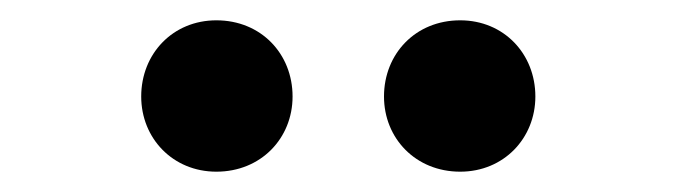

<svg xmlns="http://www.w3.org/2000/svg" viewBox="-20 -820 666 189"><path d="M193 -651C237 -651 268 -684 268 -725C268 -767 237 -800 193 -800C150 -800 119 -767 119 -725C119 -684 150 -651 193 -651ZM433 -651C476 -651 507 -684 507 -725C507 -767 476 -800 433 -800C389 -800 358 -767 358 -725C358 -684 389 -651 433 -651Z"/></svg>

Font: Noto Sans CJK JP Bold
Style: Regular
Weight: 700
Designer: Ryoko NISHIZUKA (kana & ideographs); Paul D. Hunt (Latin, Greek & Cyrillic); Wenlong ZHANG (bopomofo); Sandoll Communica
Foundry: Adobe Systems Incorporated
Version: Version 1.004;PS 1.004;hotconv 1.0.82;makeotf.lib2.5.63406